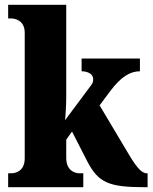

<svg xmlns="http://www.w3.org/2000/svg" viewBox="-20 -780 636 800"><path d="M14 0H327V-58H310C296 -58 256 -66 256 -122V-198L280 -232L344 -107C390 -19 433 0 583 0H595V-58H591C569 -58 546 -87 513 -143L395 -341L439 -400C484 -460 522 -483 563 -483V-536H320V-483C349 -483 368 -469 368 -452C368 -447 370 -437 359 -424L251 -279C253 -294 256 -344 256 -378V-760H14V-703H28C41 -703 83 -696 83 -644V-120C83 -65 42 -58 28 -58H14Z"/></svg>

Font: Noto Serif Armenian Condensed Black
Style: Regular
Weight: 900
Width: 3
Designer: Monotype Design Team
Foundry: Monotype Imaging Inc.
Version: Version 2.008